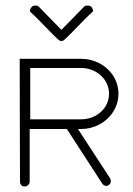

<svg xmlns="http://www.w3.org/2000/svg" viewBox="-20 -670 480 692"><path d="M210 -525.2C234.5 -545.4 287.9 -605.9 312.4 -626C318.2 -630.8 314 -639.4 309.3 -645.2C304.5 -651 289.9 -651.8 284.1 -647L201.4 -562.4L118.6 -647C112.8 -651.8 99.2 -651 94.5 -645.2C89.7 -639.4 84.5 -630.8 90.3 -626C114.8 -605.9 168.2 -545.4 192.7 -525.2C198 -520.9 204.8 -520.9 210 -525.2ZM51 -458 52 -15C52 -9 55 -3 60 0C63 2 66 2 69 2C72 2 75 2 77 0C83 -3 87 -9 87 -15V-205H221L348 -9C351 -4 357 0 363 0C369 0 375 -4 378 -10C380 -15 380 -22 377 -27L261 -205H272C346 -205 407 -262 407 -332C407 -403 346 -458 272 -458ZM89 -425H272C329 -425 373 -383 373 -332C373 -281 329 -240 272 -240H89Z"/></svg>

Font: LetsTrace
Style: basic
Weight: 500
Version: Version 002.000